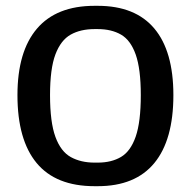

<svg xmlns="http://www.w3.org/2000/svg" viewBox="-20 -630 656 660"><path d="M305 10Q172 10 106 -69.5Q40 -149 40 -303Q40 -453 107 -531.5Q174 -610 305 -610H316Q445 -610 510.5 -532Q576 -454 576 -303Q576 -149 510.5 -69.5Q445 10 316 10ZM305 -71H316Q363 -71 396 -90.5Q429 -110 446.5 -160.5Q464 -211 464 -303Q464 -393 446.5 -442.5Q429 -492 396 -511Q363 -530 316 -530H305Q257 -530 223 -511Q189 -492 170.5 -443Q152 -394 152 -303Q152 -210 170.5 -159.5Q189 -109 223.5 -90Q258 -71 305 -71Z"/></svg>

Font: Red Rose
Style: Regular
Weight: 400
Designer: Jaikishan Patel
Version: Version 2.000; ttfautohint (v1.8.3)